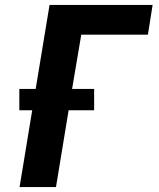

<svg xmlns="http://www.w3.org/2000/svg" viewBox="-20 -755 640 775"><path d="M59 0 110 -310H58V-396H124L180 -735H596L577 -615H308L271 -396H360V-310H257L206 0Z"/></svg>

Font: Iosevka Aile Heavy Oblique
Style: Regular
Weight: 900
Italic angle: -9°
Designer: Belleve Invis
Foundry: Belleve Invis
Version: Version 31.1.0; ttfautohint (v1.8.4)